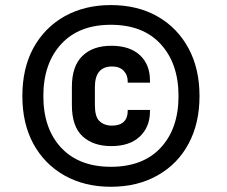

<svg xmlns="http://www.w3.org/2000/svg" viewBox="-20 -713 877 742"><path d="M228.5 -35.2Q151.4 -79.1 108.4 -158.2Q66.4 -236.3 66.4 -341.8Q66.4 -448.2 108.4 -526.4Q151.4 -605.5 228.5 -649.4Q306.6 -693.4 408.2 -693.4Q511.7 -693.4 588.9 -649.4Q666 -605.5 709 -525.4Q751 -447.3 751 -341.8Q751 -236.3 709 -158.2Q667 -79.1 588.9 -35.2Q511.7 8.8 408.2 8.8Q306.6 8.8 228.5 -35.2ZM600.6 -141.6Q669.9 -215.8 669.9 -341.8Q669.9 -467.8 600.6 -543Q532.2 -617.2 408.2 -617.2Q285.2 -617.2 216.8 -543Q147.5 -467.8 147.5 -341.8Q147.5 -215.8 216.8 -141.6Q286.1 -68.4 408.2 -68.4Q532.2 -68.4 600.6 -141.6ZM298.8 -186.5Q257.8 -224.6 257.8 -306.6V-377Q257.8 -458 298.8 -497.1Q338.9 -536.1 410.2 -536.1Q481.4 -536.1 520.5 -500Q559.6 -463.9 559.6 -401.4V-393.6H473.6V-398.4Q473.6 -423.8 457 -440.4Q441.4 -456.1 413.1 -456.1Q346.7 -456.1 346.7 -376V-307.6Q346.7 -262.7 363.3 -246.1Q381.8 -227.5 413.1 -227.5Q442.4 -227.5 458 -242.2Q473.6 -256.8 473.6 -284.2V-288.1H559.6V-283.2Q559.6 -221.7 519.5 -184.6Q480.5 -148.4 410.2 -148.4Q339.8 -148.4 298.8 -186.5Z"/></svg>

Font: Dinish
Style: Bold
Weight: 700
Designer: Bert Driehuis
Foundry: Playbeing
Version: Version 3.006; git-39231f3c-release